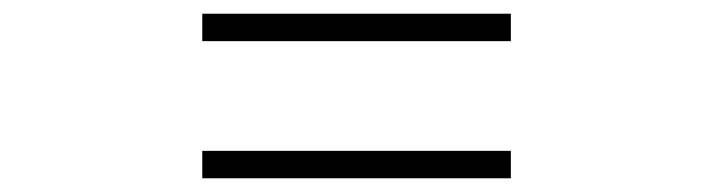

<svg xmlns="http://www.w3.org/2000/svg" viewBox="-20 -520 1040 280"><path d="M725 -460H275V-500H725ZM725 -260H275V-300H725Z"/></svg>

Font: Source Han Serif CN Heavy
Style: Regular
Weight: 900
Designer: Ryoko NISHIZUKA  (kana & ideographs); Frank Grießhammer (Latin, Greek & Cyrillic); Wenlong ZHANG  (bopomofo); Sandoll Co
Foundry: Adobe Systems Incorporated
Version: Version 1.000;PS 1;hotconv 16.6.53;makeotf.lib2.5.65590